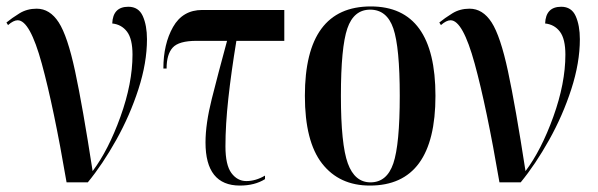

<svg xmlns="http://www.w3.org/2000/svg" viewBox="-27 -567 1858 597"><path d="M180 0H246Q292 -56 334.5 -132Q377 -208 403.5 -290Q430 -372 430 -445Q430 -488 417 -517Q404 -546 372 -546Q324 -546 322 -494Q351 -491 368 -468.5Q385 -446 385 -397Q385 -308 347.5 -204Q310 -100 261 -35Q230 -236 206.5 -345.5Q183 -455 155.5 -497.5Q128 -540 87 -540Q57 -540 33.5 -525.5Q10 -511 -7 -497L-2 -489Q15 -504 28 -504Q66 -504 103 -369Q140 -234 180 0Z M719 10Q765 10 797 -10V-21Q768 -4 739 -4Q711 -4 692.5 -29Q674 -54 674 -112Q674 -179 683 -261Q692 -343 708 -440H857V-536H602Q541 -536 511 -483Q481 -430 481 -354H491Q491 -398 510 -419Q529 -440 584 -440H679Q651 -337 631.5 -259.5Q612 -182 612 -124Q612 10 719 10Z M1123 10Q1327 10 1327 -269Q1327 -547 1126 -547Q921 -547 921 -269Q921 -127 974.5 -58.5Q1028 10 1123 10ZM1125 0Q1076 0 1054.5 -59Q1033 -118 1033 -269Q1033 -420 1053 -478.5Q1073 -537 1124 -537Q1176 -537 1196 -478.5Q1216 -420 1216 -269Q1216 -118 1196 -59Q1176 0 1125 0Z M1526 0H1592Q1638 -56 1680.5 -132Q1723 -208 1749.5 -290Q1776 -372 1776 -445Q1776 -488 1763 -517Q1750 -546 1718 -546Q1670 -546 1668 -494Q1697 -491 1714 -468.5Q1731 -446 1731 -397Q1731 -308 1693.5 -204Q1656 -100 1607 -35Q1576 -236 1552.5 -345.5Q1529 -455 1501.5 -497.5Q1474 -540 1433 -540Q1403 -540 1379.5 -525.5Q1356 -511 1339 -497L1344 -489Q1361 -504 1374 -504Q1412 -504 1449 -369Q1486 -234 1526 0Z"/></svg>

Font: Noto Serif Display Condensed Semi
Style: Regular
Weight: 600
Width: 3
Designer: Monotype Design Team
Foundry: Monotype Imaging Inc.
Version: Version 1.900